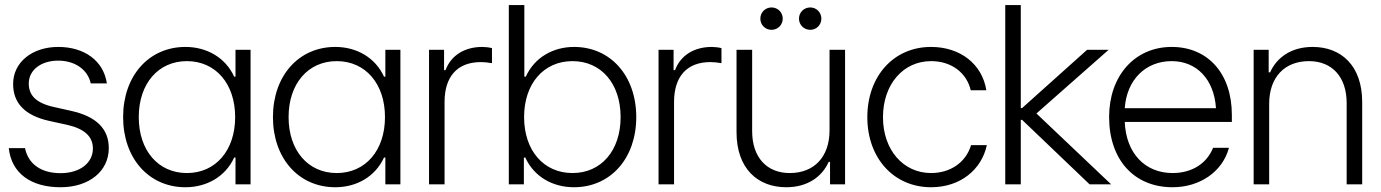

<svg xmlns="http://www.w3.org/2000/svg" viewBox="-20 -748 5603 779"><path d="M225.6 11.7C341.3 11.7 421.4 -53.2 421.4 -147C421.4 -223.6 372.6 -275.4 268.1 -298.3L200.2 -313.5C126 -329.6 96.7 -361.3 96.7 -409.2C96.7 -463.9 146.5 -502 216.3 -502C284.7 -502 336.4 -464.8 348.1 -409.7H413.6C399.9 -502.4 321.3 -557.6 216.3 -557.6C110.8 -557.6 33.2 -495.6 33.2 -407.2C33.2 -330.6 80.1 -279.3 180.2 -257.3L251.5 -241.7C323.7 -225.6 356.9 -193.4 356.9 -145.5C356.9 -85.9 303.2 -45.4 225.6 -45.4C147.5 -45.4 94.7 -82 81.5 -147H15.6C26.4 -45.4 105 11.7 225.6 11.7Z M732.4 11.7C818.8 11.7 894.5 -31.2 930.2 -108.9H935.5V0H996.6V-545.9H935.5V-437H930.2C894.5 -514.6 818.8 -557.6 732.4 -557.6C583.5 -557.6 479.5 -439.9 479.5 -272.9C479.5 -106 583.5 11.7 732.4 11.7ZM543 -272.9C543 -408.7 622.1 -500 738.3 -500C855 -500 934.1 -408.2 934.1 -272.9C934.1 -137.7 855 -45.9 738.3 -45.9C622.1 -45.9 543 -137.2 543 -272.9Z M1340.3 11.7C1426.8 11.7 1502.4 -31.2 1538.1 -108.9H1543.5V0H1604.5V-545.9H1543.5V-437H1538.1C1502.4 -514.6 1426.8 -557.6 1340.3 -557.6C1191.4 -557.6 1087.4 -439.9 1087.4 -272.9C1087.4 -106 1191.4 11.7 1340.3 11.7ZM1150.9 -272.9C1150.9 -408.7 1230 -500 1346.2 -500C1462.9 -500 1542 -408.2 1542 -272.9C1542 -137.7 1462.9 -45.9 1346.2 -45.9C1230 -45.9 1150.9 -137.2 1150.9 -272.9Z M1720.7 0H1783.7V-334C1783.7 -438.5 1836.4 -496.1 1931.2 -496.1C1944.3 -496.1 1959.5 -494.6 1976.1 -491.7V-552.7C1966.3 -555.7 1947.3 -557.6 1937 -557.6C1866.7 -557.6 1810.5 -524.9 1787.6 -463.4H1781.7V-545.9H1720.7Z M2308.6 11.7C2457.5 11.7 2561.5 -106 2561.5 -272.9C2561.5 -439.9 2457.5 -557.6 2309.1 -557.6C2225.1 -557.6 2148.9 -515.6 2113.3 -437H2107.4V-727.5H2044.4V0H2105.5V-108.9H2111.3C2146.5 -31.2 2222.2 11.7 2308.6 11.7ZM2106.4 -272.9C2106.4 -408.7 2186 -500 2302.7 -500C2419.4 -500 2498 -408.7 2498 -272.9C2498 -137.2 2419.4 -45.9 2302.7 -45.9C2186 -45.9 2106.4 -137.2 2106.4 -272.9Z M2651.9 0H2714.8V-334C2714.8 -438.5 2767.6 -496.1 2862.3 -496.1C2875.5 -496.1 2890.6 -494.6 2907.2 -491.7V-552.7C2897.5 -555.7 2878.4 -557.6 2868.2 -557.6C2797.9 -557.6 2741.7 -524.9 2718.8 -463.4H2712.9V-545.9H2651.9Z M3169.9 11.7C3255.9 11.7 3314.9 -30.3 3342.3 -91.3H3347.7V0H3408.7V-545.9H3345.7V-219.2C3345.7 -111.3 3283.2 -45.9 3184.1 -45.9C3090.8 -45.9 3031.7 -109.9 3031.7 -215.8V-545.9H2968.3V-211.9C2968.3 -64 3054.2 11.7 3169.9 11.7ZM3064.9 -672.4C3064.9 -647 3085 -627 3110.4 -627C3135.7 -627 3155.8 -647 3155.8 -672.4C3155.8 -697.8 3135.7 -717.8 3110.4 -717.8C3085 -717.8 3064.9 -697.8 3064.9 -672.4ZM3221.7 -672.4C3221.7 -647 3241.7 -627 3267.6 -627C3292.5 -627 3312.5 -647 3312.5 -672.4C3312.5 -697.8 3292.5 -717.8 3267.6 -717.8C3241.7 -717.8 3221.7 -697.8 3221.7 -672.4Z M3757.8 11.7C3877 11.7 3962.9 -60.5 3983.9 -159.2H3919.9C3898.4 -87.4 3834 -45.9 3757.8 -45.9C3644 -45.9 3562.5 -140.6 3562.5 -272.5C3562.5 -405.3 3644 -500 3757.8 -500C3842.8 -500 3902.8 -450.2 3918.5 -381.8H3981.9C3964.8 -488.3 3876 -557.6 3757.3 -557.6C3606.4 -557.6 3499 -439.5 3499 -272.5C3499 -106.4 3606.4 11.7 3757.8 11.7Z M4058.6 0H4121.6V-261.7H4127L4400.9 0H4488.3L4185.1 -287.6L4478 -545.9H4390.6L4127 -309.6H4121.6V-727.5H4058.6Z M4737.3 11.7C4847.2 11.7 4939.9 -50.3 4966.3 -148.4H4901.9C4877 -86.4 4818.4 -45.9 4737.3 -45.9C4625 -45.9 4548.3 -127.4 4543.5 -253.4H4978V-281.7C4978 -450.7 4879.9 -557.6 4733.9 -557.6C4584 -557.6 4480 -440.4 4480 -273.4C4480 -100.1 4581.1 11.7 4737.3 11.7ZM4543.5 -309.1C4551.3 -423.8 4627.4 -500 4733.9 -500C4835.4 -500 4905.8 -426.3 4913.6 -309.1Z M5066.4 0H5129.4V-326.7C5129.4 -434.6 5191.9 -500 5291 -500C5384.3 -500 5443.8 -436 5443.8 -330.1V0H5506.8V-334C5506.8 -481.9 5421.4 -557.6 5305.7 -557.6C5219.7 -557.6 5160.6 -515.6 5133.3 -454.6H5127.4V-545.9H5066.4Z"/></svg>

Font: Guggenheim Sans Display Light
Style: Regular
Weight: 300
Designer: Modified by Tom Baber under direction of Pentagram Design 2023
Foundry: rsms
Version: Version 1.001;Glyphs 3.1.2 (3151)